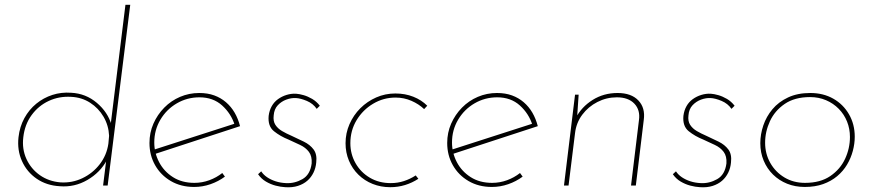

<svg xmlns="http://www.w3.org/2000/svg" viewBox="-20 -772 3631 799"><path d="M229 3Q174 0 133 -28Q92 -56 71.5 -101.5Q51 -147 57 -201Q62 -245 81.5 -280.5Q101 -316 131 -340.5Q161 -365 198 -377Q235 -389 276 -386Q337 -383 383 -344Q429 -305 444 -252L439 -241L502 -752H522L428 0H409L424 -121L425 -106Q397 -54 343.5 -23Q290 8 229 3ZM232 -13Q280 -10 323 -30.5Q366 -51 395 -88.5Q424 -126 431 -174L434 -207Q432 -250 411 -286Q390 -322 355 -344.5Q320 -367 276 -369Q226 -372 183 -352Q140 -332 111.5 -293Q83 -254 77 -201Q71 -152 90 -110.5Q109 -69 146 -43Q183 -17 232 -13Z M789 -11Q821 -11 851 -22Q881 -33 905 -52L916 -37Q889 -17 856 -5.5Q823 6 788 6Q733 6 691 -18.5Q649 -43 625.5 -84.5Q602 -126 602 -177Q602 -220 618.5 -257.5Q635 -295 663.5 -324Q692 -353 729.5 -369Q767 -385 809 -385Q844 -385 871.5 -375Q899 -365 920.5 -346.5Q942 -328 956.5 -303Q971 -278 979 -247L621 -130L617 -148L965 -260L957 -251Q942 -299 904.5 -333Q867 -367 810 -367Q759 -367 716 -342Q673 -317 647.5 -274Q622 -231 622 -179Q622 -136 642 -97.5Q662 -59 699.5 -35Q737 -11 789 -11Z M1167 7Q1148 6 1127 0.5Q1106 -5 1086.5 -16.5Q1067 -28 1054 -47L1067 -59Q1076 -45 1091.5 -34.5Q1107 -24 1127 -17.5Q1147 -11 1170 -10Q1206 -8 1238.5 -26.5Q1271 -45 1277 -92Q1279 -122 1265.5 -140Q1252 -158 1228.5 -169Q1205 -180 1181 -191Q1146 -205 1120 -226Q1094 -247 1098 -290Q1101 -313 1111 -330.5Q1121 -348 1137 -359.5Q1153 -371 1172.5 -377Q1192 -383 1212 -382Q1226 -381 1243.5 -376Q1261 -371 1279 -360.5Q1297 -350 1311 -332L1298 -319Q1283 -341 1257 -352Q1231 -363 1211 -364Q1192 -365 1171.5 -357.5Q1151 -350 1136 -334Q1121 -318 1119 -292Q1116 -268 1126 -252.5Q1136 -237 1154 -226.5Q1172 -216 1193 -207Q1219 -195 1244.5 -182.5Q1270 -170 1285 -150Q1300 -130 1296 -96Q1294 -73 1284.5 -53.5Q1275 -34 1259 -20Q1243 -6 1220 1.5Q1197 9 1167 7Z M1721 -28Q1695 -11 1665.5 -2Q1636 7 1604 7Q1565 7 1531 -6.5Q1497 -20 1471.5 -45Q1446 -70 1432 -103.5Q1418 -137 1418 -176Q1418 -218 1434.5 -255.5Q1451 -293 1479.5 -321.5Q1508 -350 1545.5 -366.5Q1583 -383 1625 -383Q1666 -383 1700 -369.5Q1734 -356 1758 -332L1745 -318Q1723 -339 1692 -352.5Q1661 -366 1626 -366Q1576 -366 1533 -340.5Q1490 -315 1464 -272Q1438 -229 1438 -176Q1438 -131 1459.5 -93Q1481 -55 1519 -32.5Q1557 -10 1606 -10Q1635 -10 1661 -18.5Q1687 -27 1710 -42Z M2028 -11Q2060 -11 2090 -22Q2120 -33 2144 -52L2155 -37Q2128 -17 2095 -5.5Q2062 6 2027 6Q1972 6 1930 -18.5Q1888 -43 1864.5 -84.5Q1841 -126 1841 -177Q1841 -220 1857.5 -257.5Q1874 -295 1902.5 -324Q1931 -353 1968.5 -369Q2006 -385 2048 -385Q2083 -385 2110.5 -375Q2138 -365 2159.5 -346.5Q2181 -328 2195.5 -303Q2210 -278 2218 -247L1860 -130L1856 -148L2204 -260L2196 -251Q2181 -299 2143.5 -333Q2106 -367 2049 -367Q1998 -367 1955 -342Q1912 -317 1886.5 -274Q1861 -231 1861 -179Q1861 -136 1881 -97.5Q1901 -59 1938.5 -35Q1976 -11 2028 -11Z M2388 -378 2381 -274 2376 -281Q2400 -327 2446 -356Q2492 -385 2550 -385Q2607 -385 2636.5 -354Q2666 -323 2659 -273L2626 0H2606L2639 -272Q2645 -314 2620 -340.5Q2595 -367 2547 -367Q2504 -367 2466 -347.5Q2428 -328 2403 -294.5Q2378 -261 2373 -218L2346 0H2327L2373 -378Z M2893 7Q2874 6 2853 0.5Q2832 -5 2812.5 -16.5Q2793 -28 2780 -47L2793 -59Q2802 -45 2817.5 -34.5Q2833 -24 2853 -17.5Q2873 -11 2896 -10Q2932 -8 2964.5 -26.5Q2997 -45 3003 -92Q3005 -122 2991.5 -140Q2978 -158 2954.5 -169Q2931 -180 2907 -191Q2872 -205 2846 -226Q2820 -247 2824 -290Q2827 -313 2837 -330.5Q2847 -348 2863 -359.5Q2879 -371 2898.5 -377Q2918 -383 2938 -382Q2952 -381 2969.5 -376Q2987 -371 3005 -360.5Q3023 -350 3037 -332L3024 -319Q3009 -341 2983 -352Q2957 -363 2937 -364Q2918 -365 2897.5 -357.5Q2877 -350 2862 -334Q2847 -318 2845 -292Q2842 -268 2852 -252.5Q2862 -237 2880 -226.5Q2898 -216 2919 -207Q2945 -195 2970.5 -182.5Q2996 -170 3011 -150Q3026 -130 3022 -96Q3020 -73 3010.5 -53.5Q3001 -34 2985 -20Q2969 -6 2946 1.5Q2923 9 2893 7Z M3329 6Q3289 6 3255.5 -7.5Q3222 -21 3197 -45.5Q3172 -70 3158 -103.5Q3144 -137 3144 -176Q3144 -213 3156.5 -250Q3169 -287 3194.5 -317.5Q3220 -348 3259.5 -366.5Q3299 -385 3352 -385Q3406 -385 3447.5 -361.5Q3489 -338 3513 -296.5Q3537 -255 3537 -203Q3537 -174 3529 -144Q3521 -114 3505 -87Q3489 -60 3464 -39Q3439 -18 3405.5 -6Q3372 6 3329 6ZM3330 -11Q3394 -11 3435.5 -39.5Q3477 -68 3497 -111.5Q3517 -155 3517 -202Q3517 -236 3505 -266Q3493 -296 3470.5 -319Q3448 -342 3417.5 -355Q3387 -368 3351 -368Q3287 -368 3245.5 -339.5Q3204 -311 3184 -267.5Q3164 -224 3164 -178Q3164 -132 3185.5 -94Q3207 -56 3244.5 -33.5Q3282 -11 3330 -11Z"/></svg>

Font: Josefin Sans Thin Thin
Style: Italic
Weight: 250
Italic angle: -7°
Version: Version 2.000